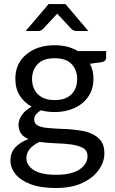

<svg xmlns="http://www.w3.org/2000/svg" viewBox="-20 -736 560 938"><path d="M252.5 182.5Q178.5 182.5 129.2 163.8Q80 145 55.5 114.5Q31 84 31 48.5Q31 9.5 55 -16.2Q79 -42 119 -56.5Q96 -66 83.2 -83.2Q70.5 -100.5 70.5 -128.5Q70.5 -149 86.2 -173Q102 -197 134.5 -215Q98 -235 76.5 -269Q55 -303 55 -351.5Q55 -426 109 -470.5Q163 -515 247 -515Q313 -515 360.5 -486.5H498.5V-454Q498.5 -437 477.5 -432.5L419.5 -424.5Q436.5 -392 436.5 -351.5Q436.5 -301.5 412 -265Q387.5 -228.5 344.5 -208.5Q301.5 -188.5 247 -188.5Q212 -188.5 180 -197Q147 -177.5 147 -152.5Q147 -132 164.8 -122.8Q182.5 -113.5 212 -111Q242.5 -108 277 -106.5Q334 -105.5 386.5 -95.8Q439 -86 470.5 -51.5Q490 -28 490 13Q490 54.5 462.8 93.5Q435.5 132.5 382.8 157.5Q330 182.5 252.5 182.5ZM254 118Q329.5 118 368.5 91.8Q407.5 65.5 407.5 27.5Q407.5 -0.5 385.5 -13Q362.5 -25.5 328 -30.2Q293.5 -35 253 -36Q212 -37.5 173 -42.5Q109 -13 109 37Q109 71.5 144.5 94.5Q180 118 254 118ZM247 -247Q284.5 -247 309 -260.5Q333.5 -274 345.2 -297.2Q357 -320.5 357 -349.5Q357 -394 330 -422.8Q303 -451.5 247 -451.5Q191 -451.5 163.8 -422.5Q136.5 -393.5 136.5 -349.5Q136.5 -321 148.5 -297.8Q160.5 -274.5 185 -260.8Q209.5 -247 247 -247ZM411.5 -584.5H352Q341 -584.5 329.5 -594L268 -660L260 -669.5L189.5 -594Q179 -584.5 167 -584.5H105.5L217.5 -716H300Z"/></svg>

Font: Verano Sans
Style: Regular
Weight: 400
Designer: Lukasz Dziedzic with Adam Twardoch and Botio Nikoltchev
Foundry: tyPoland Lukasz Dziedzic
Version: Version 3.001;December 28, 2019;FontCreator 12.0.0.2547 64-b